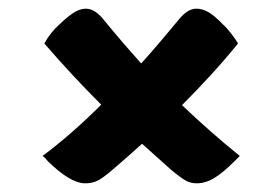

<svg xmlns="http://www.w3.org/2000/svg" viewBox="-20 -527 640 442"><path d="M78 -168Q114 -195 147.5 -224.5Q181 -254 213 -286Q179 -320 146 -355.5Q113 -391 82 -427Q90 -441 98 -451Q106 -461 117 -471Q138 -491 151.5 -499Q165 -507 178 -507Q199 -507 220 -480Q261 -430 305 -381Q327 -405 348 -430Q369 -455 390 -480Q411 -507 432 -507Q446 -507 460 -499Q474 -491 493 -471Q502 -463 512 -450Q522 -437 528 -427Q498 -390 465.5 -354.5Q433 -319 399 -285Q465 -222 532 -168L520 -156Q493 -129 473 -117Q453 -105 433 -105Q419 -105 408 -111Q397 -117 374 -136Q340 -166 307 -196Q275 -167 240 -137Q218 -118 205.5 -111.5Q193 -105 176 -105Q142 -105 90 -156Q84 -164 78 -168Z"/></svg>

Font: Recursive Mn Csl St
Style: Bold
Weight: 700
Monospace: yes
Version: Version 1.079;hotconv 1.0.112;makeotfexe 2.5.65598; ttfautoh